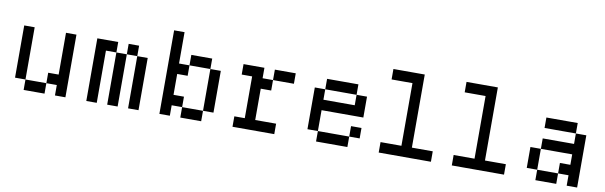

<svg xmlns="http://www.w3.org/2000/svg" viewBox="-48 -1187 5186 1646"><g transform="rotate(10 2545.5 -363.5)"><path d="M90.9 -545.5V-90.9H181.8V-545.5ZM181.8 -90.9V0H363.6V-90.9ZM454.5 -545.5V-181.8H363.6V-90.9H454.5V0H545.5V-545.5Z M727.3 -545.5V0H818.2V-454.5H909.1V-545.5ZM909.1 -454.5V0H1000V-454.5ZM1090.9 -454.5V-545.5H1000V-454.5ZM1090.9 -454.5V0H1181.8V-454.5Z M1363.6 -727.3V0H1454.5V-90.9H1545.5V-181.8H1454.5V-363.6H1545.5V-454.5H1454.5V-727.3ZM1545.5 -90.9V0H1727.3V-90.9ZM1727.3 -454.5V-90.9H1818.2V-454.5ZM1545.5 -545.5V-454.5H1727.3V-545.5Z M2181.8 -545.5H2000V-454.5H2090.9V-90.9H2000V0H2363.6V-90.9H2181.8V-363.6H2272.7V-454.5H2181.8ZM2454.5 -545.5H2272.7V-454.5H2454.5Z M2727.3 -545.5V-454.5H3000V-545.5ZM2636.4 -454.5V-90.9H2727.3V-272.7H3090.9V-454.5H3000V-363.6H2727.3V-454.5ZM2727.3 -90.9V0H3000V-90.9ZM3000 -181.8V-90.9H3090.9V-181.8Z M3454.5 -636.4V-90.9H3272.7V0H3727.3V-90.9H3545.5V-727.3H3272.7V-636.4Z M4090.9 -636.4V-90.9H3909.1V0H4363.6V-90.9H4181.8V-727.3H3909.1V-636.4Z M4545.5 -272.7V-90.9H4636.4V-272.7ZM4636.4 -90.9V0H4818.2V-90.9ZM4818.2 -181.8V-90.9H4909.1V0H5000V-454.5H4909.1V-363.6H4636.4V-272.7H4909.1V-181.8ZM4636.4 -545.5V-454.5H4909.1V-545.5Z"/></g></svg>

Font: Departure Mono
Style: Regular
Weight: 400
Monospace: yes
Designer: Helena Zhang
Version: Version 1.500;Glyphs 3.3.1 (3343)